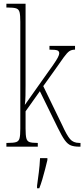

<svg xmlns="http://www.w3.org/2000/svg" viewBox="-20 -780 448 1021"><path d="M14 0V-20H21Q52 -20 66 -24.5Q80 -29 84 -45Q88 -61 88 -96V-664Q88 -699 84 -715Q80 -731 66 -735.5Q52 -740 21 -740H14V-760H116V-373Q116 -355 116 -327.5Q116 -300 115.5 -272Q115 -244 112 -222L211 -362Q244 -408 262.5 -434.5Q281 -461 288 -475Q295 -489 295 -496Q295 -508 285 -512Q275 -516 243 -516V-536H379V-516Q361 -516 349 -508Q337 -500 319.5 -476Q302 -452 268 -403L210 -322L311 -114Q335 -61 352.5 -40.5Q370 -20 401 -20H408V0H402Q375 0 357.5 -6.5Q340 -13 324.5 -34.5Q309 -56 287 -101L192 -295L116 -188V-96Q116 -61 120 -45Q124 -29 137 -24.5Q150 -20 178 -20H181V0ZM177 208Q182 171 186.5 136Q191 101 193 61H232V71Q227 92 220 119.5Q213 147 205 174Q197 201 189 221H177Z"/></svg>

Font: Noto Serif Georgian ExtraCondensed Thin
Style: Regular
Weight: 100
Width: 2
Designer: Monotype Design Team, Akaki Razmadze
Foundry: Google LLC
Version: Version 2.003; ttfautohint (v1.8.4.7-5d5b)